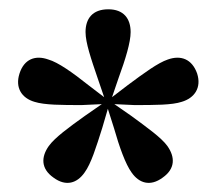

<svg xmlns="http://www.w3.org/2000/svg" viewBox="-20 -756 465 413"><path d="M330 -374C357 -393 357 -418 340 -442C327 -460 296 -482 262 -507L226 -532L269 -530C313 -530 350 -530 371 -537C398 -545 414 -567 404 -598C393 -629 369 -638 341 -628C320 -621 290 -599 255 -573L221 -547L235 -588C250 -629 261 -665 261 -687C261 -716 246 -736 213 -736C179 -736 164 -716 164 -687C164 -664 176 -629 190 -588L204 -547L170 -573C136 -600 105 -622 84 -628C56 -638 32 -629 22 -598C12 -567 27 -545 54 -537C76 -530 113 -530 156 -530L199 -532L163 -507C128 -482 98 -460 85 -442C68 -418 68 -393 95 -374C122 -354 146 -362 162 -385C176 -404 187 -440 200 -481L212 -522L225 -481C237 -439 250 -403 263 -385C279 -362 303 -354 330 -374Z"/></svg>

Font: Source Serif 4 Display
Style: Bold
Weight: 700
Designer: Frank Grießhammer
Foundry: Adobe Systems Incorporated
Version: Version 4.004;hotconv 1.0.117;makeotfexe 2.5.65602